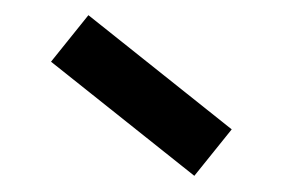

<svg xmlns="http://www.w3.org/2000/svg" viewBox="-20 -816 366 248"><path d="M231 -588.9 45.9 -736.3 94.2 -796.4 279.3 -648.9Z"/></svg>

Font: Voltaire
Style: Regular
Weight: 400
Designer: Yvonne Schttler
Foundry: Yvonne Schttler
Version: Version 1.003